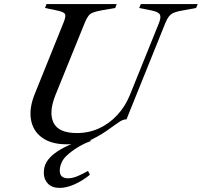

<svg xmlns="http://www.w3.org/2000/svg" viewBox="-20 -693 986 938"><path d="M306 12Q230 12 185 -21Q140 -54 131 -110.5Q122 -167 151 -237L291 -584Q304 -616 296.5 -626Q289 -636 253 -643L200 -654L207 -673H550L543 -654L479 -643Q452 -638 436.5 -632.5Q421 -627 412.5 -616Q404 -605 395 -584L251 -229Q217 -144 241.5 -93.5Q266 -43 356 -43Q414 -43 464 -66Q514 -89 553 -131Q592 -173 615 -230L756 -579Q768 -609 761 -622Q754 -635 720 -642L660 -654L668 -673H946L938 -654L873 -642Q847 -638 831 -631.5Q815 -625 805.5 -613Q796 -601 788 -581L598 -110Q580 -110 560.5 -96Q541 -82 515 -64Q481 -38 431 -13Q381 12 306 12ZM272 225Q234 225 214 204Q194 183 194 151Q194 121 207.5 98.5Q221 76 246 57Q276 34 316.5 16.5Q357 -1 390 -12L428 -5Q398 4 363.5 24.5Q329 45 304 69Q289 83 280.5 102.5Q272 122 272 141Q272 161 283 169.5Q294 178 313 178Q334 178 359 167.5Q384 157 410 142L419 161Q382 191 343 208Q304 225 272 225Z"/></svg>

Font: Ibarra Real Nova Medium
Style: Italic
Weight: 500
Italic angle: -22°
Designer: Jose Maria Ribagorda & Octavio Pardo
Foundry: Octavio Pardo
Version: Version 2.000